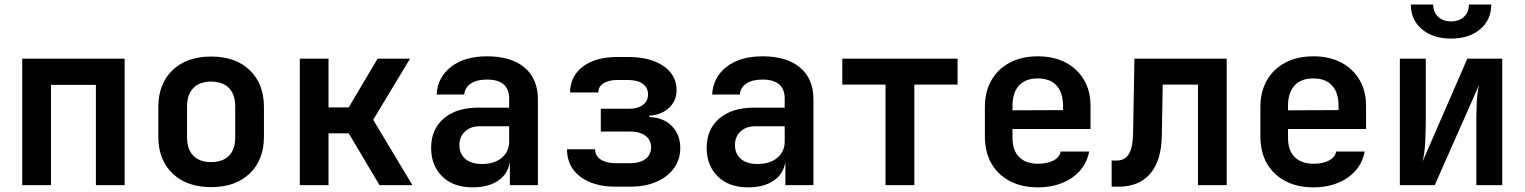

<svg xmlns="http://www.w3.org/2000/svg" viewBox="-20 -805 6630 835"><path d="M76.7 0V-549.8H522V0H397V-436H201.7V0Z M898.4 8.8Q792.5 8.8 730.5 -50.3Q668.5 -109.9 668.5 -210.9V-338.9Q668.5 -440.9 730.5 -500Q792.5 -559.1 898.4 -559.1Q1003.9 -559.1 1065.9 -500Q1127.9 -440.9 1127.9 -338.9V-210.9Q1127.9 -109.9 1065.9 -50.3Q1003.9 8.8 898.4 8.8ZM898.4 -100.1Q947.8 -100.1 975.6 -127.4Q1002.9 -154.8 1002.9 -207V-342.8Q1002.9 -394.5 975.6 -422.4Q948.2 -449.7 898.4 -450.2Q848.6 -450.2 821.3 -422.4Q793.9 -395 793.5 -342.8V-207Q793.5 -155.3 821.3 -127.4Q848.6 -100.1 898.4 -100.1Z M1283.7 0V-549.8H1408.7V-337.9H1496.6L1622.1 -549.8H1763.2L1603 -284.2L1773.4 0H1630.4L1496.6 -225.1H1408.7V0Z M2035.6 9.8Q1951.7 9.8 1903.3 -37.6Q1855 -85 1855 -162.1Q1855 -242.2 1909.7 -289.6Q1964.8 -336.9 2061 -336.9H2194.3V-376Q2194.3 -459 2097.2 -459Q2053.7 -459 2027.8 -441.9Q2002 -424.8 1999 -394H1878.9Q1882.8 -468.3 1941.4 -514.2Q2000 -560.1 2098.1 -560.1Q2203.1 -560.1 2261.2 -511.2Q2319.3 -462.4 2319.3 -373V0H2197.3V-103Q2190.4 -49.8 2147.5 -20Q2104 9.8 2035.6 9.8ZM2075.7 -91.8Q2130.4 -91.8 2162.6 -119.1Q2194.8 -146 2194.3 -190.9V-255.9H2066.9Q2025.9 -255.9 2002 -232.9Q1978 -210 1978 -173.8Q1978 -136.7 2003.4 -114.3Q2028.8 -91.8 2075.7 -91.8Z M2657.2 6.8Q2560.1 6.8 2502.9 -37.1Q2445.8 -81.1 2445.8 -155.8H2567.9Q2567.9 -127.9 2592 -111.6Q2616.2 -95.2 2657.2 -95.2H2720.7Q2762.7 -95.2 2787.1 -113.5Q2811.5 -131.8 2811.5 -164.1Q2811.5 -196.3 2787.1 -214.6Q2762.7 -232.9 2720.7 -232.9H2592.8V-332H2715.3Q2754.4 -332 2776.4 -349.1Q2798.3 -366.2 2798.3 -394Q2798.3 -423.8 2775.4 -440.4Q2752.4 -457 2713.4 -457H2664.1Q2627 -457 2604.5 -442.6Q2582 -428.2 2582 -402.8H2459Q2460 -473.6 2514.9 -515.4Q2569.8 -557.1 2664.1 -557.1H2713.4Q2807.6 -557.1 2865 -518.1Q2922.4 -479 2922.4 -413.1Q2922.4 -366.2 2889.4 -335.7Q2856.4 -305.2 2803.7 -301.8V-295.9Q2865.7 -293.9 2902.1 -256.6Q2938.5 -219.2 2938.5 -161.1Q2938.5 -111.3 2910.9 -73.2Q2883.3 -35.2 2834.5 -14.2Q2785.6 6.8 2720.7 6.8Z M3233.9 9.8Q3149.9 9.8 3101.6 -37.6Q3053.2 -85 3053.2 -162.1Q3053.2 -242.2 3107.9 -289.6Q3163.1 -336.9 3259.3 -336.9H3392.6V-376Q3392.6 -459 3295.4 -459Q3252 -459 3226.1 -441.9Q3200.2 -424.8 3197.3 -394H3077.1Q3081.1 -468.3 3139.6 -514.2Q3198.2 -560.1 3296.4 -560.1Q3401.4 -560.1 3459.5 -511.2Q3517.6 -462.4 3517.6 -373V0H3395.5V-103Q3388.7 -49.8 3345.7 -20Q3302.2 9.8 3233.9 9.8ZM3273.9 -91.8Q3328.6 -91.8 3360.8 -119.1Q3393.1 -146 3392.6 -190.9V-255.9H3265.1Q3224.1 -255.9 3200.2 -232.9Q3176.3 -210 3176.3 -173.8Q3176.3 -136.7 3201.7 -114.3Q3227.1 -91.8 3273.9 -91.8Z M3831.1 0V-437H3643.1V-549.8H4144.5V-437H3956.5V0Z M4493.7 9.8Q4424.3 9.8 4372.6 -17.1Q4320.8 -43.9 4292 -93.3Q4263.7 -142.6 4263.2 -210V-339.8Q4263.2 -406.7 4292 -456.5Q4320.3 -505.9 4372.6 -533.2Q4424.3 -560.1 4493.7 -560.1Q4562.5 -560.1 4614.3 -533.2Q4665.5 -506.3 4694.3 -457.5Q4722.7 -409.2 4722.7 -344.2V-244.1H4383.3V-206.1Q4383.3 -149.9 4412.6 -121.6Q4441.4 -93.3 4493.7 -92.8Q4532.7 -92.8 4560.5 -106.4Q4587.9 -120.1 4592.8 -146H4716.8Q4703.6 -75.2 4643.1 -32.7Q4581.5 9.8 4493.7 9.8ZM4383.3 -344.2V-325.2L4603 -326.2V-345.2Q4603 -402.3 4574.7 -433.1Q4546.9 -463.9 4493.7 -463.9Q4439 -463.9 4411.1 -432.6Q4383.3 -401.4 4383.3 -344.2Z M4814.5 6.8V-106.9H4837.4Q4871.6 -106.9 4888.9 -134.5Q4906.2 -162.1 4907.7 -222.2L4913.6 -549.8H5314.9V0H5189.9V-437H5036.6L5032.7 -214.8Q5030.8 -106 4982.2 -49.6Q4933.6 6.8 4845.7 6.8Z M5691.9 9.8Q5622.6 9.8 5570.8 -17.1Q5519 -43.9 5490.2 -93.3Q5461.9 -142.6 5461.4 -210V-339.8Q5461.4 -406.7 5490.2 -456.5Q5518.6 -505.9 5570.8 -533.2Q5622.6 -560.1 5691.9 -560.1Q5760.7 -560.1 5812.5 -533.2Q5863.8 -506.3 5892.6 -457.5Q5920.9 -409.2 5920.9 -344.2V-244.1H5581.5V-206.1Q5581.5 -149.9 5610.8 -121.6Q5639.6 -93.3 5691.9 -92.8Q5731 -92.8 5758.8 -106.4Q5786.1 -120.1 5791 -146H5915Q5901.9 -75.2 5841.3 -32.7Q5779.8 9.8 5691.9 9.8ZM5581.5 -344.2V-325.2L5801.3 -326.2V-345.2Q5801.3 -402.3 5772.9 -433.1Q5745.1 -463.9 5691.9 -463.9Q5637.2 -463.9 5609.4 -432.6Q5581.5 -401.4 5581.5 -344.2Z M6290.5 -637.2Q6212.4 -637.2 6164.1 -677.7Q6115.7 -718.3 6115.7 -785.2H6212.9Q6212.9 -752 6234.4 -731.9Q6255.9 -711.9 6290.5 -711.9Q6325.2 -711.9 6346.7 -731.9Q6368.2 -752 6368.2 -785.2H6465.3Q6465.3 -718.3 6417 -677.7Q6369.1 -637.2 6290.5 -637.2ZM6067.9 0V-549.8H6180.7V-284.2Q6180.7 -239.3 6178.2 -188.5Q6175.8 -138.2 6166.5 -102.1L6361.3 -549.8H6513.2V0H6400.4V-267.1Q6400.4 -311 6402.3 -357.9Q6404.3 -404.8 6413.1 -437L6219.7 0Z"/></svg>

Font: UDEV Gothic 35
Style: Bold
Weight: 700
Version: v2.1.0; ttfautohint (v1.8.4.7-5d5b-dirty) -l 6 -r 45 -G 200 